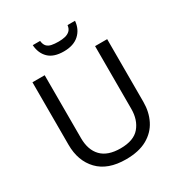

<svg xmlns="http://www.w3.org/2000/svg" viewBox="-210 -1066 1152 1224"><g transform="rotate(-30 365.5 -454.0)"><path d="M640 -252Q640 -178 610 -118.5Q580 -59 518.5 -24.5Q457 10 362 10Q229 10 159.5 -62.5Q90 -135 90 -254V-714H180V-251Q180 -164 226.5 -116Q273 -68 367 -68Q464 -68 507.5 -119.5Q551 -171 551 -252V-714H640ZM521 -918Q516 -858 475.5 -821Q435 -784 363 -784Q289 -784 251.5 -820.5Q214 -857 210 -918H264Q267 -891 279.5 -877.5Q292 -864 313.5 -859.5Q335 -855 365 -855Q391 -855 412.5 -860Q434 -865 448.5 -878.5Q463 -892 466 -918Z"/></g></svg>

Font: Noto Sans Canadian Aboriginal
Style: Regular
Weight: 400
Designer: Monotype Design Team, Typotheque's Kevin King
Foundry: Monotype Imaging Inc.
Version: Version 2.002